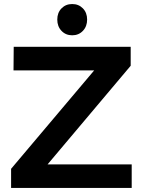

<svg xmlns="http://www.w3.org/2000/svg" viewBox="-20 -932 708 952"><path d="M285 -890.5Q306 -912 338 -912Q370 -912 391 -890.5Q412 -869 412 -835Q412 -801 391 -779Q370 -757 338 -757Q306 -757 285 -779Q264 -801 264 -835Q264 -869 285 -890.5ZM48 -700H628V-606L216 -117H633V0H35V-95L447 -583H47Z"/></svg>

Font: Montserrat arm Medium
Style: Regular
Weight: 500
Designer: Julieta Ulanovsky
Foundry: Julieta Ulanovsky
Version: Version 6.000;PS 006.000;hotconv 1.0.88;makeotf.lib2.5.64775